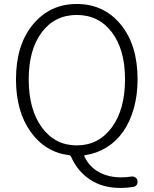

<svg xmlns="http://www.w3.org/2000/svg" viewBox="-20 -761 766 956"><path d="M123 -366.2Q123 -215.8 188.5 -126.5Q253.9 -37.1 362.3 -37.1Q470.7 -37.1 536.6 -126.5Q602.5 -215.8 602.5 -366.2Q602.5 -513.7 537.1 -600.1Q471.7 -686.5 362.3 -686.5Q252.9 -686.5 188 -600.1Q123 -513.7 123 -366.2ZM632.8 118.2Q643.6 116.2 652.8 121.6Q662.1 127 664.1 137.7Q665 140.6 665 144.5Q665 151.4 662.1 157.2Q656.2 167 646.5 168.9Q614.3 174.8 578.1 174.8Q490.2 174.8 427.2 132.3Q364.3 89.8 334 19.5Q331.1 12.7 324.2 11.7Q205.1 -2.9 132.3 -105Q59.6 -207 59.6 -366.2Q59.6 -537.1 144 -639.2Q228.5 -741.2 362.3 -741.2Q497.1 -741.2 581.1 -639.2Q665 -537.1 665 -366.2Q665 -287.1 646 -220.2Q627 -153.3 592.8 -105Q558.6 -56.6 510.3 -26.9Q461.9 2.9 404.3 11.7Q396.5 12.7 400.4 18.6Q424.8 69.3 472.2 95.7Q519.5 122.1 584 122.1Q611.3 122.1 632.8 118.2Z"/></svg>

Font: Gen Jyuu Gothic Light
Style: Regular
Weight: 200
Designer: [Source Han Sans]
Ryoko NISHIZUKA  (kana & ideographs); Paul D. Hunt (Latin, Greek & Cyrillic); Wenlong ZHANG  (bopomofo
Version: Version 1.002.20150607